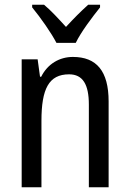

<svg xmlns="http://www.w3.org/2000/svg" viewBox="-20 -786 545 806"><path d="M217 -606H298C320 -652 368 -715 400 -755V-766H350C316 -735 292 -711 257 -673C226 -707 193 -743 165 -766H115V-755C151 -711 194 -650 217 -606ZM286 -547C230 -547 180 -518 153 -464H148L138 -537H71V0H154V-279C154 -413 185 -474 270 -474C328 -474 353 -431 353 -347V0H436V-360C436 -488 385 -547 286 -547Z"/></svg>

Font: Noto Sans Lao UI Cond
Style: Regular
Weight: 400
Width: 3
Designer: Monotype Design Team
Foundry: Monotype Imaging Inc.
Version: Version 2.000